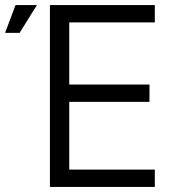

<svg xmlns="http://www.w3.org/2000/svg" viewBox="-159 -734 664 754"><path d="M428 -402H113V-646H449V-714H37V0H449V-68H113V-334H428ZM-139 -605H-82L-14 -714H-98Z"/></svg>

Font: Non Bureau Light
Style: Regular
Weight: 300
Designer: Jona Saucedo
Foundry: Non Foundry
Version: Version 1.000;FEAKit 1.0